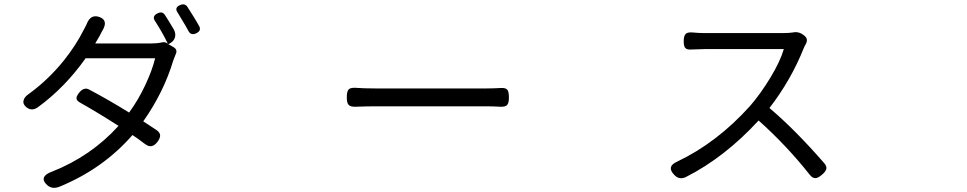

<svg xmlns="http://www.w3.org/2000/svg" viewBox="-20 -830 4540 901"><path d="M186.5 2Q193.4 -13.7 223.6 -24.4Q407.2 -96.7 536.1 -239.3Q440.4 -300.8 355.5 -348.6Q337.9 -358.4 338.9 -370.1Q338.9 -379.9 353.5 -397.5Q375 -421.9 397.5 -410.2Q490.2 -361.3 585.9 -301.8Q629.9 -362.3 662.1 -431.6Q694.3 -500 708 -556.6H544.9H381.8Q284.2 -418.9 158.2 -327.1Q129.9 -306.6 104.5 -326.2Q85.9 -340.8 90.8 -359.4Q94.7 -376 117.2 -390.6Q208 -457 280.3 -546.9Q336.9 -618.2 372.1 -688.5Q374 -692.4 378.9 -701.2Q383.8 -711.9 386.7 -716.8Q404.3 -763.7 444.3 -751Q489.3 -736.3 461.9 -688.5Q460.9 -686.5 459 -683.6Q450.2 -668 447.3 -661.1Q438.5 -645.5 426.8 -626H688.5Q716.8 -626 739.3 -630.9Q752 -634.8 764.6 -627L767.6 -625Q742.2 -677.7 708 -730.5Q691.4 -753.9 719.7 -767.6Q742.2 -778.3 753.9 -759.8Q770.5 -734.4 795.9 -691.4Q806.6 -670.9 800.3 -652.3Q793.9 -633.8 772.5 -624L769.5 -623L794.9 -608.4Q814.5 -596.7 804.7 -576.2Q798.8 -562.5 793 -545.9Q748 -396.5 652.3 -260.7Q658.2 -256.8 669.9 -249Q700.2 -229.5 712.9 -220.7Q730.5 -209 731.4 -195.3Q732.4 -182.6 718.8 -164.1Q692.4 -129.9 662.1 -153.3Q660.2 -154.3 656.2 -157.2Q622.1 -183.6 601.6 -196.3Q463.9 -38.1 259.8 45.9Q225.6 59.6 202.6 39.6Q179.7 19.5 186.5 2ZM864.3 -684.6Q850.6 -710 837.9 -730.5Q830.1 -744.1 814.5 -769.5Q795.9 -794.9 826.2 -806.6Q847.7 -815.4 859.4 -797.9Q898.4 -737.3 915 -707Q925.8 -685.5 900.9 -673.8Q876 -662.1 864.3 -684.6Z M2328.1 -329.1Q2293 -331.1 2265.6 -331.1H2002.9H1740.2Q1701.2 -331.1 1648.4 -329.1Q1624 -328.1 1615.2 -338.9Q1607.4 -347.7 1607.4 -373.5Q1607.4 -399.4 1615.2 -409.2Q1623 -418.9 1646.5 -418Q1687.5 -415 1740.2 -415H2264.6Q2293.9 -415 2329.1 -417Q2352.5 -418.9 2361.3 -408.2Q2368.2 -398.4 2368.2 -372.1Q2368.2 -346.7 2359.9 -337.4Q2351.6 -328.1 2328.1 -329.1Z M3143.6 -9.8Q3106.4 -48.8 3157.2 -71.3Q3344.7 -160.2 3500 -333Q3549.8 -390.6 3594.7 -464.8Q3641.6 -542 3658.2 -599.6H3471.7H3285.2Q3263.7 -599.6 3224.6 -597.7Q3203.1 -595.7 3195.3 -605.5Q3188.5 -613.3 3188.5 -637.2Q3188.5 -661.1 3197.3 -670.4Q3206.1 -679.7 3229.5 -677.7Q3258.8 -674.8 3285.2 -674.8H3655.3Q3682.6 -674.8 3701.2 -677.7Q3727.5 -683.6 3752 -665L3753.9 -663.1Q3774.4 -647.5 3761.7 -624Q3753.9 -610.4 3752 -604.5Q3691.4 -453.1 3590.8 -323.2Q3711.9 -220.7 3847.7 -64.5Q3861.3 -48.8 3857.4 -36.1Q3854.5 -24.4 3836.4 -9.3Q3818.4 5.9 3806.6 5.9Q3793 6.8 3779.3 -10.7Q3671.9 -146.5 3540 -264.6Q3379.9 -90.8 3198.2 1Q3167 15.6 3143.6 -9.8Z"/></svg>

Font: Bpmf GenSen Rounded R
Style: R
Weight: 400
Foundry: But Ko
Version: Version 1.320